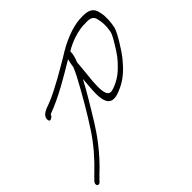

<svg xmlns="http://www.w3.org/2000/svg" viewBox="-368 -844 1095 1095"><g transform="rotate(45 179.5 -296.0)"><path d="M-128 -349 -106 -313C-86 -277 -67 -248 -47 -211C-24 -167 4 -119 20 -74C31 -42 44 -7 73 -5H79C89 -5 96 -11 90 -22C86 -31 80 -37 70 -40C34 -140 -28 -242 -82 -332C-66 -327 -52 -325 -32 -322C-31 -322 -29 -322 -28 -321C-17 -316 -3 -311 8 -305L20 -299C113 -250 211 -193 298 -136C365 -92 429 -36 484 22C492 31 500 39 507 45L516 54C538 73 560 52 538 34L528 25C523 20 518 14 510 7C471 -36 425 -77 379 -113C310 -167 243 -204 166 -251C129 -273 94 -293 58 -312H63C95 -310 133 -305 168 -305C249 -305 283 -331 251 -407C225 -474 182 -515 135 -554C106 -578 11 -639 -23 -647C-57 -654 -101 -658 -136 -650C-190 -641 -198 -606 -197 -559C-198 -505 -175 -428 -128 -349ZM-105 -373C-135 -424 -149 -470 -155 -509C-157 -522 -157 -534 -157 -544C-159 -580 -158 -609 -114 -614C-97 -618 -74 -620 -51 -618C-10 -614 -4 -610 46 -580C99 -548 121 -532 159 -492C189 -462 217 -413 223 -376C225 -347 190 -341 150 -341C134 -341 118 -342 103 -343C59 -348 10 -352 -33 -356C-57 -366 -80 -373 -105 -373Z"/></g></svg>

Font: Stray Cat
Style: OpSuObl
Weight: 400
Version: Version 1.0